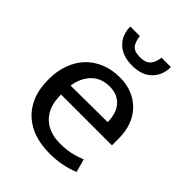

<svg xmlns="http://www.w3.org/2000/svg" viewBox="-198 -786 900 900"><g transform="rotate(45 252.0 -335.5)"><path d="M468 -225H131V-221Q131 -143 173.5 -101Q216 -59 289 -59Q327 -59 356.5 -65Q386 -71 421 -85L439 -20Q410 -7 370.5 1Q331 9 286 9Q235 9 190.5 -5Q146 -19 112 -48.5Q78 -78 58.5 -124Q39 -170 39 -234Q39 -289 55.5 -334Q72 -379 102 -410.5Q132 -442 174.5 -459.5Q217 -477 270 -477Q315 -477 351.5 -462Q388 -447 414 -420Q440 -393 454 -355Q468 -317 468 -271ZM377 -288Q377 -314 370.5 -336.5Q364 -359 350.5 -376Q337 -393 316 -403Q295 -413 265 -413Q210 -413 175.5 -378Q141 -343 133 -286ZM198 -680Q202 -648 215.5 -629Q229 -610 270 -610Q305 -610 321.5 -628Q338 -646 342 -680H404Q404 -626 369.5 -591Q335 -556 270 -556Q234 -556 208.5 -566.5Q183 -577 166.5 -594.5Q150 -612 142.5 -634.5Q135 -657 135 -680Z"/></g></svg>

Font: Mukta Vaani
Style: Regular
Weight: 400
Designer: Noopur Datye, Girish Dalvi, Yashodeep Gholap, Pallavi Karambelkar
Foundry: Ek Type
Version: Version 2.538;PS 1.000;hotconv 16.6.51;makeotf.lib2.5.65220;